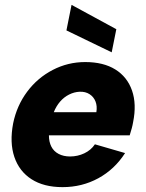

<svg xmlns="http://www.w3.org/2000/svg" viewBox="-20 -762 599 789"><path d="M237 7Q160 7 109.5 -25.5Q59 -58 39 -117Q19 -176 34 -255Q49 -328 91.5 -385Q134 -442 196.5 -474.5Q259 -507 330 -507Q405 -507 454 -476.5Q503 -446 522.5 -390Q542 -334 527 -260Q525 -248 521.5 -235Q518 -222 513 -206H181Q181 -179 191 -159.5Q201 -140 221 -129.5Q241 -119 268 -119Q299 -119 326.5 -132Q354 -145 370 -169L494 -133Q451 -66 384 -29.5Q317 7 237 7ZM376 -301Q380 -326 372.5 -345Q365 -364 348 -375Q331 -386 307 -385Q285 -384 264 -373.5Q243 -363 227 -344.5Q211 -326 201 -301ZM274 -742 458 -642 439 -547 253 -637Z"/></svg>

Font: Albert Sans ExtraBold
Style: Italic
Weight: 800
Italic angle: -11.25°
Designer: Andreas Rasmussen
Foundry: a.Foundry
Version: Version 1.025